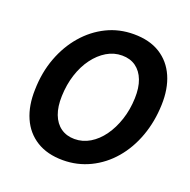

<svg xmlns="http://www.w3.org/2000/svg" viewBox="-128 -837 965 974"><g transform="rotate(20 354.5 -350.0)"><path d="M311 12Q227 12 169 -24Q111 -60 82.5 -125Q54 -190 57 -277Q59 -370 88.5 -449Q118 -528 169 -587Q220 -646 287 -679Q354 -712 433 -712Q518 -712 575.5 -676Q633 -640 661.5 -575Q690 -510 687 -423Q684 -331 655 -251.5Q626 -172 575.5 -113Q525 -54 457 -21Q389 12 311 12ZM330 -109Q374 -109 412.5 -132Q451 -155 480.5 -196Q510 -237 528 -291.5Q546 -346 548 -408Q550 -465 534.5 -505.5Q519 -546 488.5 -568Q458 -590 414 -590Q370 -590 331.5 -567Q293 -544 263 -503.5Q233 -463 215.5 -409Q198 -355 196 -292Q194 -235 209.5 -194Q225 -153 256 -131Q287 -109 330 -109Z"/></g></svg>

Font: DM Sans 17pt
Style: Bold Italic
Weight: 700
Italic angle: -10°
Version: Version 4.004;gftools[0.9.30]